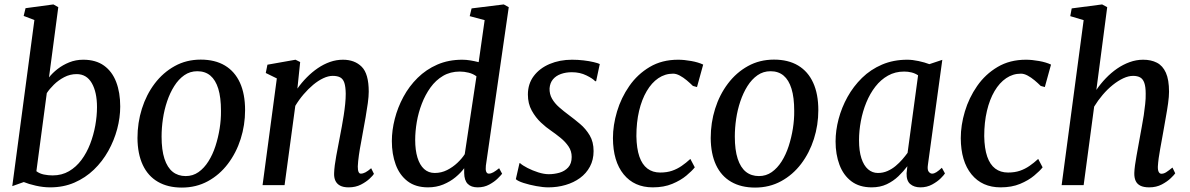

<svg xmlns="http://www.w3.org/2000/svg" viewBox="-20 -837 5382 868"><path d="M201.5 -487Q217 -507 240.5 -525.2Q264 -543.5 293.2 -555.2Q322.5 -567 356.5 -567Q413 -567 450 -540.5Q487 -514 505.2 -466.5Q523.5 -419 523.5 -355.5Q523.5 -305.5 509.8 -253.8Q496 -202 469.5 -154.5Q443 -107 404.5 -70Q366 -33 316.5 -11.5Q267 10 207 10Q175.5 10 142.2 2.5Q109 -5 87.5 -14L35.5 4.5L135.5 -746.5L87 -765L95.5 -800L221.5 -817L243.5 -804.5ZM144.5 -63Q159 -52 178.5 -48Q198 -44 218 -44Q259.5 -44 292 -63Q324.5 -82 348.2 -114Q372 -146 387.5 -186.2Q403 -226.5 410.8 -269.8Q418.5 -313 418.5 -352.5Q418.5 -420.5 395 -461.2Q371.5 -502 326.5 -502Q296.5 -502 270 -488Q243.5 -474 223.5 -454.2Q203.5 -434.5 191.5 -416Z M887.5 -567.5Q952 -567.5 996.8 -540.8Q1041.5 -514 1064.8 -463Q1088 -412 1088 -339Q1088 -271.5 1068 -208.8Q1048 -146 1010.2 -96.2Q972.5 -46.5 919.8 -17.8Q867 11 802 11Q739 11 694 -15Q649 -41 625.5 -91.2Q602 -141.5 601.5 -213Q601.5 -282 621.5 -345.5Q641.5 -409 679.2 -459Q717 -509 769.8 -538.2Q822.5 -567.5 887.5 -567.5ZM872 -515Q839 -515 813 -496.8Q787 -478.5 767.8 -448Q748.5 -417.5 735.5 -379Q722.5 -340.5 716.5 -299.5Q710.5 -258.5 710.5 -219.5Q710.5 -159 723.5 -119.2Q736.5 -79.5 760.8 -60.2Q785 -41 819.5 -41Q852 -41 877.5 -59Q903 -77 922.2 -107.5Q941.5 -138 954 -176.5Q966.5 -215 973 -256Q979.5 -297 979 -335.5Q979 -396.5 966.8 -436Q954.5 -475.5 931 -495.2Q907.5 -515 872 -515Z M1324.5 -436.5Q1343.5 -463.5 1367 -487.2Q1390.5 -511 1417 -529Q1443.5 -547 1472 -557Q1500.5 -567 1530.5 -567Q1583.5 -567 1615.2 -535.2Q1647 -503.5 1647 -422.5Q1647 -401.5 1642.8 -370.5Q1638.5 -339.5 1632.8 -306.8Q1627 -274 1622 -247Q1618 -221.5 1612.2 -192.5Q1606.5 -163.5 1602.5 -135.2Q1598.5 -107 1597.5 -84.5Q1597.5 -67.5 1601 -59.8Q1604.5 -52 1611 -52Q1621 -52 1632 -57.8Q1643 -63.5 1658 -76.5L1670.5 -51Q1667 -44.5 1651.5 -29.8Q1636 -15 1611.8 -2.5Q1587.5 10 1556 10Q1532 10 1517.2 2Q1502.5 -6 1496 -20.5Q1489.5 -35 1490.5 -55Q1491 -70.5 1493.5 -90.2Q1496 -110 1500.2 -132.5Q1504.5 -155 1508.8 -177.8Q1513 -200.5 1517 -221Q1521 -242 1525.5 -266.2Q1530 -290.5 1534 -316.2Q1538 -342 1540.5 -366.8Q1543 -391.5 1543 -413.5Q1542.5 -445 1536.8 -462.5Q1531 -480 1518.2 -487Q1505.5 -494 1484 -494Q1464 -494 1441.2 -483.2Q1418.5 -472.5 1396 -453.8Q1373.5 -435 1352.5 -410.5Q1331.5 -386 1315 -358.5L1266.5 0H1167L1231.5 -482.5L1181.5 -507L1189 -544.5L1316 -567L1337 -556.5Z M2176.5 -88Q2174.5 -70 2178 -61Q2181.5 -52 2190 -52Q2199.5 -52 2210.2 -58Q2221 -64 2236.5 -76.5L2250 -51.5Q2245 -45 2230.2 -30.2Q2215.5 -15.5 2192.2 -2.8Q2169 10 2139.5 10Q2110 10 2094.5 -5.8Q2079 -21.5 2078.5 -54.5V-76.5Q2063.5 -56 2039.5 -36Q2015.5 -16 1984 -3Q1952.5 10 1915 10Q1858.5 10 1822.2 -18Q1786 -46 1768.8 -93.2Q1751.5 -140.5 1751.5 -199Q1751.5 -248 1764.8 -299.8Q1778 -351.5 1803.8 -399.2Q1829.5 -447 1868 -485Q1906.5 -523 1957 -545Q2007.5 -567 2070 -567Q2087.5 -567 2107 -563.8Q2126.5 -560.5 2144 -556L2171 -746L2103.5 -764L2112 -799L2257.5 -817L2280 -804.5ZM2134 -492Q2118.5 -503.5 2098.5 -508.5Q2078.5 -513.5 2058.5 -513.5Q2016 -513.5 1983 -494Q1950 -474.5 1926.2 -441.5Q1902.5 -408.5 1887 -368.2Q1871.5 -328 1864.2 -285.5Q1857 -243 1857 -204.5Q1857 -158.5 1867.2 -124.8Q1877.5 -91 1897.2 -73Q1917 -55 1945.5 -55Q1975 -55 2001.2 -68.2Q2027.5 -81.5 2048.2 -101.2Q2069 -121 2081 -140Z M2675 -470H2670.5Q2660.5 -481.5 2631.2 -496Q2602 -510.5 2565.5 -510.5Q2538 -510.5 2515.8 -502.5Q2493.5 -494.5 2480 -478.5Q2466.5 -462.5 2464.5 -438Q2463.5 -412 2475.5 -391Q2487.5 -370 2508 -352Q2528.5 -334 2551.5 -317Q2576.5 -298.5 2602.5 -276.5Q2628.5 -254.5 2646 -225Q2663.5 -195.5 2663.5 -154Q2663.5 -114.5 2647 -83.8Q2630.5 -53 2602 -32.2Q2573.5 -11.5 2536.8 -0.8Q2500 10 2459 10Q2435 10 2404 4.2Q2373 -1.5 2347.2 -9.8Q2321.5 -18 2312 -27L2328.5 -99.5H2331Q2342.5 -89 2365 -77.5Q2387.5 -66 2413.2 -57.8Q2439 -49.5 2461 -49.5Q2485.5 -49.5 2509.2 -56.2Q2533 -63 2548.8 -80.2Q2564.5 -97.5 2564.5 -127.5Q2564.5 -154 2550.2 -175Q2536 -196 2514.5 -213.5Q2493 -231 2470 -247Q2449.5 -260.5 2425.5 -283Q2401.5 -305.5 2384 -337Q2366.5 -368.5 2366.5 -409.5Q2366.5 -458 2393 -493.2Q2419.5 -528.5 2465 -547.8Q2510.5 -567 2566 -567Q2592.5 -567 2618.2 -564Q2644 -561 2663.8 -556.2Q2683.5 -551.5 2691.5 -547.5Z M2931 10Q2847.5 10 2799.5 -48.8Q2751.5 -107.5 2751 -212.5Q2751 -271 2769.5 -333Q2788 -395 2825 -448.2Q2862 -501.5 2917.2 -534.2Q2972.5 -567 3045.5 -567Q3073 -567 3105 -561.2Q3137 -555.5 3159 -545L3131 -443.5L3112.5 -448.5Q3100 -461 3084.5 -474Q3069 -487 3053 -495.5Q3037 -504 3023 -504Q2986.5 -504 2956.2 -483.5Q2926 -463 2903.8 -425.2Q2881.5 -387.5 2869.2 -335.8Q2857 -284 2857 -221.5Q2858 -165.5 2870.5 -129.2Q2883 -93 2906.8 -75Q2930.5 -57 2964.5 -57Q2995 -57 3018.2 -65Q3041.5 -73 3061.5 -86.8Q3081.5 -100.5 3101 -118.5L3121 -80.5Q3108.5 -64.5 3082.8 -43Q3057 -21.5 3019.2 -5.8Q2981.5 10 2931 10Z M3479 -567.5Q3543.5 -567.5 3588.2 -540.8Q3633 -514 3656.2 -463Q3679.5 -412 3679.5 -339Q3679.5 -271.5 3659.5 -208.8Q3639.5 -146 3601.8 -96.2Q3564 -46.5 3511.2 -17.8Q3458.5 11 3393.5 11Q3330.5 11 3285.5 -15Q3240.5 -41 3217 -91.2Q3193.5 -141.5 3193 -213Q3193 -282 3213 -345.5Q3233 -409 3270.8 -459Q3308.5 -509 3361.2 -538.2Q3414 -567.5 3479 -567.5ZM3463.5 -515Q3430.5 -515 3404.5 -496.8Q3378.5 -478.5 3359.2 -448Q3340 -417.5 3327 -379Q3314 -340.5 3308 -299.5Q3302 -258.5 3302 -219.5Q3302 -159 3315 -119.2Q3328 -79.5 3352.2 -60.2Q3376.5 -41 3411 -41Q3443.5 -41 3469 -59Q3494.5 -77 3513.8 -107.5Q3533 -138 3545.5 -176.5Q3558 -215 3564.5 -256Q3571 -297 3570.5 -335.5Q3570.5 -396.5 3558.2 -436Q3546 -475.5 3522.5 -495.2Q3499 -515 3463.5 -515Z M4175 -92.5Q4171.5 -69.5 4178.5 -60.8Q4185.5 -52 4194 -52Q4203 -52 4213.2 -58.5Q4223.5 -65 4238 -78.5L4252 -53Q4248 -46 4233 -31Q4218 -16 4194.2 -3Q4170.5 10 4141 10Q4112.5 10 4095 -5Q4077.5 -20 4078.5 -54L4082 -85.5Q4064.5 -62.5 4041.8 -40.5Q4019 -18.5 3989 -4.2Q3959 10 3920.5 10Q3865.5 10 3829.2 -17.2Q3793 -44.5 3775.2 -91.8Q3757.5 -139 3757.5 -197.5Q3757.5 -247 3771.2 -299Q3785 -351 3811.5 -398.8Q3838 -446.5 3877 -484.8Q3916 -523 3967.5 -545Q4019 -567 4082 -567Q4105 -567 4132.8 -561Q4160.5 -555 4181.5 -547L4240 -566.5ZM4130.5 -496.5Q4117 -505.5 4101 -509.5Q4085 -513.5 4067.5 -513.5Q4027 -513.5 3994.5 -495.2Q3962 -477 3937.5 -445.5Q3913 -414 3896.5 -373.8Q3880 -333.5 3871.8 -289.5Q3863.5 -245.5 3863.5 -203Q3863.5 -154.5 3874.2 -121.5Q3885 -88.5 3904.2 -71.8Q3923.5 -55 3949 -55Q3972 -55 3992 -63.8Q4012 -72.5 4028.8 -86.5Q4045.5 -100.5 4059 -116Q4072.5 -131.5 4083 -146Z M4503.5 10Q4420 10 4372 -48.8Q4324 -107.5 4323.5 -212.5Q4323.5 -271 4342 -333Q4360.5 -395 4397.5 -448.2Q4434.5 -501.5 4489.8 -534.2Q4545 -567 4618 -567Q4645.5 -567 4677.5 -561.2Q4709.5 -555.5 4731.5 -545L4703.5 -443.5L4685 -448.5Q4672.5 -461 4657 -474Q4641.5 -487 4625.5 -495.5Q4609.5 -504 4595.5 -504Q4559 -504 4528.8 -483.5Q4498.5 -463 4476.2 -425.2Q4454 -387.5 4441.8 -335.8Q4429.5 -284 4429.5 -221.5Q4430.5 -165.5 4443 -129.2Q4455.5 -93 4479.2 -75Q4503 -57 4537 -57Q4567.5 -57 4590.8 -65Q4614 -73 4634 -86.8Q4654 -100.5 4673.5 -118.5L4693.5 -80.5Q4681 -64.5 4655.2 -43Q4629.5 -21.5 4591.8 -5.8Q4554 10 4503.5 10Z M5175.5 10Q5150.5 10 5135.5 2.5Q5120.5 -5 5114 -19.5Q5107.5 -34 5108 -55Q5108.5 -70.5 5111.2 -90.2Q5114 -110 5118 -132.5Q5122 -155 5126.2 -177.8Q5130.5 -200.5 5134 -221Q5137.5 -242 5142.2 -266.2Q5147 -290.5 5150.8 -316.2Q5154.5 -342 5157.2 -366.8Q5160 -391.5 5159.5 -413.5Q5159.5 -445 5153.2 -462.5Q5147 -480 5134.5 -487Q5122 -494 5102.5 -494Q5081.5 -494 5058 -483Q5034.5 -472 5010.5 -452.8Q4986.5 -433.5 4965 -408.2Q4943.5 -383 4926.5 -355L4879 0H4779.5L4879 -746L4818.5 -764L4825 -799L4962.5 -817L4985.5 -804.5L4936.5 -430.5Q4955.5 -458.5 4979.2 -483.2Q5003 -508 5030.2 -526.8Q5057.5 -545.5 5087.2 -556.2Q5117 -567 5148 -567Q5184 -567 5210.2 -553.5Q5236.5 -540 5250.8 -508.2Q5265 -476.5 5265 -422Q5265 -401 5260.8 -370.2Q5256.5 -339.5 5250.5 -306.8Q5244.5 -274 5240 -247Q5236.5 -228 5232.8 -206.8Q5229 -185.5 5225 -163.8Q5221 -142 5218.2 -121.8Q5215.5 -101.5 5214.5 -84.5Q5214 -67.5 5218.5 -59.5Q5223 -51.5 5230.5 -51.5Q5241 -51.5 5251.8 -58.2Q5262.5 -65 5280.5 -79.5L5293 -53.5Q5289 -47 5273.2 -31.8Q5257.5 -16.5 5232.5 -3.2Q5207.5 10 5175.5 10Z"/></svg>

Font: Merriweather 20pt
Style: Italic
Weight: 400
Italic angle: -7.8°
Version: Version 2.101